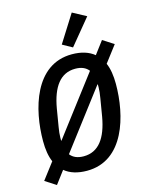

<svg xmlns="http://www.w3.org/2000/svg" viewBox="-150 -1050 930 1190"><g transform="rotate(-15 315.0 -455.5)"><path d="M186 -410C209 -542 263 -618 359 -618C398 -618 426 -606 445 -582L161 -208C160 -211 160 -215 160 -218V-229C160 -248 163 -272 167 -296ZM271 -80C232 -80 204 -92 185 -116L469 -490C470 -487 470 -483 470 -480V-469C470 -450 467 -426 463 -402L444 -288C421 -156 367 -80 271 -80ZM268 12C507 12 579 -260 579 -462C579 -515 572 -561 556 -597L636 -702L566 -747L505 -666C470 -695 422 -710 362 -710C123 -710 51 -438 51 -236C51 -183 58 -137 74 -101L-6 4L64 49L125 -32C160 -3 208 12 268 12ZM516 -913 429 -960 318 -784 381 -749Z"/></g></svg>

Font: IBM Mono Medium
Style: Italic
Weight: 500
Italic angle: -9°
Monospace: yes
Designer: Mike Abbink, Paul van der Laan, Pieter van Rosmalen
Foundry: Bold Monday
Version: Version 2.3